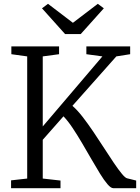

<svg xmlns="http://www.w3.org/2000/svg" viewBox="-20 -986 734 1006"><path d="M38 0V-41L122.5 -50.5V-690.5L39.5 -702V-743H289.5V-702L204 -690.5V-323.5L516.5 -690.5L432.5 -702V-743H662V-702L589.5 -690.5L359.5 -431.5Q385 -409.5 412.8 -373.8Q440.5 -338 469.2 -295.5Q498 -253 525.2 -210.5Q552.5 -168 576.5 -132.5Q600.5 -97 618.8 -75Q637 -53 647 -51.5L693.5 -40V0H573.5Q561 0 543 -21Q525 -42 503.8 -76.5Q482.5 -111 458.5 -152.8Q434.5 -194.5 409.5 -237Q384.5 -279.5 360 -316.2Q335.5 -353 312.5 -376.5L204 -253.5V-50.5L297 -40V0ZM321 -807.5 200 -942.5 231.5 -966 362 -866.5 492.5 -966 524 -942.5 403 -807.5Z"/></svg>

Font: Merriweather 28pt Light
Style: Regular
Weight: 300
Version: Version 2.100